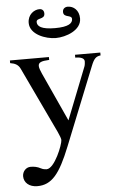

<svg xmlns="http://www.w3.org/2000/svg" viewBox="-61 -745 613 1005"><g transform="rotate(-5 245.5 -243.0)"><path d="M483 -450H350V-435C381 -435 398 -427 398 -411C398 -407 397 -392 394 -385L286 -111L169 -367C163 -381 156 -397 156 -408C156 -426 170 -433 213 -435V-450H8V-436C34 -432 51 -423 61 -401L195 -118C214 -78 240 -27 240 -12C240 12 192 134 150 134C144 134 132 133 121 127C103 117 85 114 67 114C43 114 24 135 24 160C24 193 51 218 94 218C170 218 213 165 269 25L433 -384C448 -422 459 -432 483 -435ZM393 -637C393 -681 364 -704 334 -704C320 -704 307 -696 307 -679C307 -646 351 -662 351 -638C351 -616 330 -598 258 -598C186 -598 165 -616 165 -638C165 -662 209 -646 209 -679C209 -696 199 -704 185 -704C157 -704 123 -681 123 -637C123 -576 205 -546 258 -546C311 -546 393 -575 393 -637Z"/></g></svg>

Font: XITS
Style: Regular
Weight: 400
Designer: MicroPress Inc., with final additions and corrections provided by Coen Hoffman, Elsevier (retired)
Version: Version 1.302